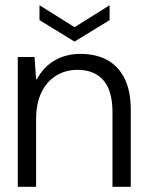

<svg xmlns="http://www.w3.org/2000/svg" viewBox="-20 -714 560 734"><path d="M48 0V-496H112L118 -411H121Q146 -458 189 -483Q232 -508 288 -508Q346 -508 389 -485Q432 -462 456 -414.5Q480 -367 480 -293V0H410V-285Q410 -367 375.5 -407Q341 -447 276 -447Q231 -447 195 -425Q159 -403 138.5 -361Q118 -319 118 -257V0ZM265 -555 131 -637V-694L265 -610L399 -694V-637Z"/></svg>

Font: DM Sans 36pt Light
Style: Regular
Weight: 300
Designer: Colophon Foundry, Jonny Pinhorn
Foundry: Colophon Foundry
Version: Version 4.004;gftools[0.9.30]